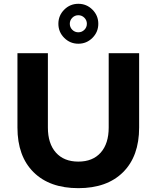

<svg xmlns="http://www.w3.org/2000/svg" viewBox="-20 -980 824 1010"><path d="M711.9 -309.1Q711.9 -158.2 627.4 -74.2Q543 9.8 392.1 9.8Q241.2 9.8 156.5 -74.2Q71.8 -158.2 71.8 -309.1V-700.2H231.9V-309.1Q231.9 -224.6 274.2 -177.2Q316.4 -129.9 392.1 -129.9Q467.8 -129.9 509.8 -177.2Q551.8 -224.6 551.8 -309.1V-700.2H711.9ZM466.3 -780.8Q435.5 -750 392.1 -750Q348.6 -750 317.9 -780.8Q287.1 -811.5 287.1 -855Q287.1 -898.4 317.9 -929.2Q348.6 -960 392.1 -960Q435.5 -960 466.3 -929.2Q497.1 -898.4 497.1 -855Q497.1 -811.5 466.3 -780.8ZM360.4 -823.2Q373.5 -810.1 392.1 -810.1Q410.6 -810.1 423.8 -823.2Q437 -836.4 437 -855Q437 -873.5 423.8 -886.7Q410.6 -899.9 392.1 -899.9Q373.5 -899.9 360.4 -886.7Q347.2 -873.5 347.2 -855Q347.2 -836.4 360.4 -823.2Z"/></svg>

Font: Gully
Style: Bold
Weight: 700
Designer: jaikishan Patel
Foundry: MagicType
Version: Version 1.000;Glyphs 3.2 (3242)